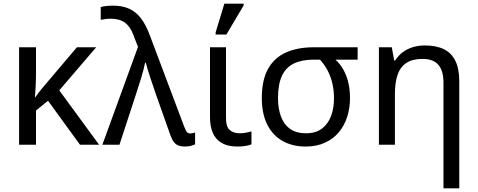

<svg xmlns="http://www.w3.org/2000/svg" viewBox="-20 -796 2627 1056"><path d="M509 -536 306 -299 525 0H420L244 -242L178 -188V0H85V-536H178V-397Q178 -357 176 -319Q174 -281 172 -261H174Q183 -274 193.5 -287.5Q204 -301 213 -312L403 -536Z M996 10Q977 10 962 4.5Q947 -1 936.5 -14.5Q926 -28 917 -53L838 -276Q832 -294 824 -317.5Q816 -341 807.5 -366Q799 -391 792.5 -413Q786 -435 782 -451H778Q771 -415 756.5 -368Q742 -321 729 -281L637 0H543L739 -538L713 -605Q697 -649 667.5 -671Q638 -693 590 -693Q572 -693 558.5 -691Q545 -689 534 -687V-757Q543 -760 553.5 -761.5Q564 -763 576 -764Q588 -765 601 -765Q653 -765 690.5 -748Q728 -731 755.5 -695Q783 -659 804 -602L994 -97Q1000 -83 1004 -75.5Q1008 -68 1013.5 -65Q1019 -62 1026 -62Q1034 -62 1041 -64Q1048 -66 1053 -67V-2Q1046 1 1037 4Q1028 7 1018 8.5Q1008 10 996 10Z M1286 10Q1234 10 1200.5 -9Q1167 -28 1151 -64Q1135 -100 1135 -150V-536H1223V-147Q1223 -98 1244 -80.5Q1265 -63 1297 -63Q1317 -63 1332.5 -66Q1348 -69 1363 -73V-2Q1350 3 1331 6.5Q1312 10 1286 10ZM1166 -606V-618L1214 -776H1320V-766L1225 -606Z M1661 10Q1589 10 1534.5 -20.5Q1480 -51 1450 -110.5Q1420 -170 1420 -256Q1420 -357 1455 -418.5Q1490 -480 1554 -508Q1618 -536 1705 -536H1947V-468H1825Q1851 -444 1868.5 -413Q1886 -382 1895.5 -343Q1905 -304 1905 -256Q1905 -202 1889.5 -153.5Q1874 -105 1843.5 -68.5Q1813 -32 1767 -11Q1721 10 1661 10ZM1663 -63Q1717 -63 1751 -89Q1785 -115 1801 -158.5Q1817 -202 1817 -254Q1817 -297 1808.5 -335Q1800 -373 1783 -406Q1766 -439 1740 -468H1705Q1640 -468 1596 -446.5Q1552 -425 1530.5 -378.5Q1509 -332 1509 -256Q1509 -200 1525 -156Q1541 -112 1575 -87.5Q1609 -63 1663 -63Z M2419 240V-343Q2419 -407 2391 -439.5Q2363 -472 2304 -472Q2248 -472 2214.5 -449.5Q2181 -427 2166.5 -384Q2152 -341 2152 -278V0H2064V-536H2135L2148 -463H2153Q2171 -491 2196 -509.5Q2221 -528 2252 -537Q2283 -546 2317 -546Q2379 -546 2421 -525.5Q2463 -505 2484.5 -461.5Q2506 -418 2506 -349V240Z"/></svg>

Font: Noto Sans Ambassadori
Style: Regular
Weight: 400
Designer: Monotype Design Team
Foundry: Monotype Imaging Inc.
Version: Version 2.013